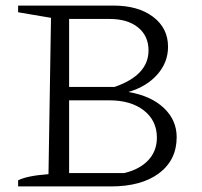

<svg xmlns="http://www.w3.org/2000/svg" viewBox="-20 -669 725 689"><path d="M441 -339Q522 -325 568 -281.5Q614 -238 614 -177Q614 -95 551 -47.5Q488 0 378 0H45V-22Q61 -30 87.5 -35.5Q114 -41 154 -44L163 -605L45 -625V-649H387Q476 -649 529.5 -608.5Q583 -568 583 -501Q583 -445 544.5 -401.5Q506 -358 441 -339ZM228 -20 199 -48H426Q481 -61 512 -94Q543 -127 543 -175Q543 -236 496.5 -272.5Q450 -309 372 -309H219V-357H391Q513 -399 513 -488Q513 -540 475.5 -570.5Q438 -601 373 -601H199L228 -629Z"/></svg>

Font: Piazzolla 24pt Light
Style: Regular
Weight: 300
Designer: Juan Pablo del Peral
Foundry: Huerta Tipografica
Version: Version 2.005